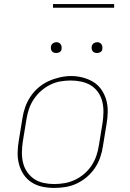

<svg xmlns="http://www.w3.org/2000/svg" viewBox="-20 -914 640 942"><path d="M246 8Q216 8 187.5 2Q159 -4 135.5 -19Q112 -34 96.5 -57Q81 -80 73.5 -107.5Q66 -135 66.5 -164.5Q67 -194 72 -223L90 -333Q94 -361 103.5 -388Q113 -415 129.5 -440Q146 -465 169 -484.5Q192 -504 218.5 -516Q245 -528 273.5 -534.5Q302 -541 329 -541Q358 -541 386.5 -533.5Q415 -526 438.5 -511.5Q462 -497 478 -473.5Q494 -450 501.5 -423Q509 -396 508.5 -366Q508 -336 503 -307L485 -197Q481 -169 471.5 -141.5Q462 -114 445.5 -89.5Q429 -65 406 -45.5Q383 -26 356.5 -13.5Q330 -1 301.5 3.5Q273 8 246 8ZM246 -11Q271 -11 297 -15.5Q323 -20 347.5 -31.5Q372 -43 393 -61Q414 -79 429 -101.5Q444 -124 452.5 -149Q461 -174 465 -200L483 -310Q487 -336 487.5 -363Q488 -390 482 -415Q476 -440 461.5 -461Q447 -482 426 -495Q405 -508 379 -513.5Q353 -519 327 -519Q301 -519 275.5 -514.5Q250 -510 226 -498Q202 -486 181.5 -468Q161 -450 146 -427.5Q131 -405 122.5 -380.5Q114 -356 110 -330L92 -220Q88 -194 87.5 -167.5Q87 -141 93 -116Q99 -91 113 -70.5Q127 -50 147.5 -36Q168 -22 194 -16.5Q220 -11 246 -11ZM456 -654Q450 -654 444 -656Q438 -658 434.5 -663Q431 -668 430 -674Q429 -680 430 -686Q431 -691 433.5 -695Q436 -699 439.5 -701.5Q443 -704 447.5 -705.5Q452 -707 456 -707Q463 -707 468.5 -704.5Q474 -702 477.5 -697Q481 -692 482 -686Q483 -680 482 -674Q482 -669 479.5 -665Q477 -661 473 -658.5Q469 -656 465 -655Q461 -654 456 -654ZM256 -654Q250 -654 244 -656Q238 -658 234.5 -663Q231 -668 230 -674Q229 -680 230 -686Q231 -691 233.5 -695Q236 -699 239.5 -701.5Q243 -704 247.5 -705.5Q252 -707 256 -707Q263 -707 268.5 -704.5Q274 -702 277.5 -697Q281 -692 282 -686Q283 -680 282 -674Q282 -669 279.5 -665Q277 -661 273 -658.5Q269 -656 265 -655Q261 -654 256 -654ZM240 -876V-894H540V-876Z"/></svg>

Font: Iosevka Curly ThExObl
Style: Regular
Weight: 100
Width: 7
Italic angle: -9°
Monospace: yes
Designer: Belleve Invis
Foundry: Belleve Invis
Version: Version 11.1.0; ttfautohint (v1.8.3)